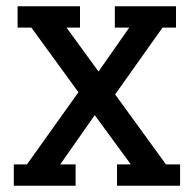

<svg xmlns="http://www.w3.org/2000/svg" viewBox="-20 -592 617 612"><path d="M221 -68H172L282 -225L397 -68H353V0H554V-68H509L347 -291L498 -504H541V-572H346V-504H392L294 -364L192 -504H235V-572H36V-504H80L230 -298L66 -68H24V0H221Z"/></svg>

Font: Glegoo
Style: Bold
Weight: 700
Version: Version 2.0.1; ttfautohint (v0.9) -r 48 -G 60